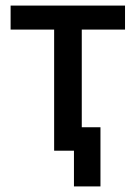

<svg xmlns="http://www.w3.org/2000/svg" viewBox="-20 -540 486 688"><path d="M245 128H340V-84H273V-434H428V-520H18V-434H174V0H245Z"/></svg>

Font: Fixel Text Medium
Style: Regular
Weight: 500
Width: 4
Designer: AlfaBravo + MacPaw
Foundry: Kyrylo Tkachov, Marchela Mozhyna, Serhii Makarenko, Maria Weinstein, Zakhar Kryvoshyya
Version: Version 1.211